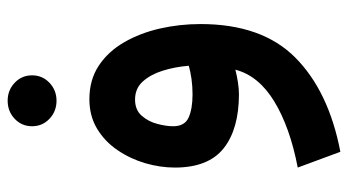

<svg xmlns="http://www.w3.org/2000/svg" viewBox="-223 -417 905 499"><g transform="rotate(-90 229.5 -167.5)"><path d="M150.9 -536.6Q150.9 -563.5 170.2 -581.8Q189.5 -600.1 217.3 -600.1Q244.6 -600.1 263.9 -581.8Q283.2 -563.5 283.2 -536.6Q283.2 -509.8 263.9 -491.5Q244.6 -473.1 217.3 -473.1Q189.5 -473.1 170.2 -491.5Q150.9 -509.8 150.9 -536.6ZM416.5 -99.1Q416.5 61 329.1 147.7Q241.7 234.4 84.5 264.6L43.5 153.8Q147.9 133.8 215.1 93Q282.2 52.2 297.9 -8.3Q282.7 -4.4 265.6 -1.7Q248.5 1 234.4 1Q143.6 1 93.5 -38.8Q43.5 -78.6 43.5 -165.5Q43.5 -203.6 54.9 -242.7Q66.4 -281.7 88.9 -314.7Q111.3 -347.7 144.5 -367.7Q177.7 -387.7 221.2 -387.7Q271.5 -387.7 308.3 -363.3Q345.2 -338.9 369.1 -297.4Q393.1 -255.9 404.8 -204.6Q416.5 -153.3 416.5 -99.1ZM233.9 -119.6Q254.9 -119.6 273.9 -122.3Q293 -125 308.1 -129.4Q305.2 -165.5 295.2 -197.3Q285.2 -229 267.1 -249Q249 -269 220.2 -269Q193.4 -269 178.2 -251.7Q163.1 -234.4 157 -211.2Q150.9 -188 150.9 -169.9Q150.9 -140.1 173.3 -129.9Q195.8 -119.6 233.9 -119.6Z"/></g></svg>

Font: Vazirmatn RD UI SemiBold
Style: Regular
Weight: 600
Designer: Saber Rastikerdar
Foundry: Saber Rastikerdar
Version: Version 33.003